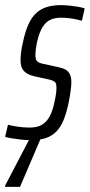

<svg xmlns="http://www.w3.org/2000/svg" viewBox="-36 -538 350 748"><path d="M83 8Q63 8 43 5.5Q23 3 7.5 0.5Q-8 -2 -16 -5L-5 -52Q-1 -51 8 -49Q17 -47 29.5 -45Q42 -43 55 -42Q68 -41 80 -41Q110 -41 128.5 -52.5Q147 -64 158.5 -86.5Q170 -109 176 -140Q180 -157 182 -171Q184 -185 184 -196Q184 -215 176.5 -220Q169 -225 156 -228L97 -241Q69 -248 56.5 -262Q44 -276 44 -304Q44 -314 46 -333Q48 -352 53 -372Q62 -415 75 -443.5Q88 -472 106 -488Q124 -504 147.5 -511Q171 -518 202 -518Q219 -518 236.5 -516Q254 -514 269 -511.5Q284 -509 294 -505L283 -457Q277 -459 264 -462Q251 -465 234.5 -467Q218 -469 201 -469Q178 -469 160.5 -461Q143 -453 130.5 -433.5Q118 -414 109 -377Q105 -358 103.5 -345.5Q102 -333 102 -323Q102 -305 109 -299Q116 -293 129 -290L193 -276Q208 -273 219 -267Q230 -261 236 -249Q242 -237 242 -216Q242 -207 239.5 -186.5Q237 -166 232 -141Q224 -102 213 -73.5Q202 -45 185 -27Q168 -9 143.5 -0.5Q119 8 83 8ZM-16 190V185L89 -16H129L128 -11L42 190Z"/></svg>

Font: Saira UltraCondensed
Style: Italic
Weight: 400
Width: 1
Italic angle: -12°
Designer: Hector Gatti with collaboration of the Omnibus-Type team
Foundry: Omnibus-Type
Version: Version 1.101